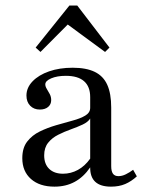

<svg xmlns="http://www.w3.org/2000/svg" viewBox="-20 -676 532 707"><path d="M180.6 11.3Q125.8 11.3 94 -16.9Q62.1 -45.2 62.1 -93.5Q62.1 -131.5 80.2 -154.8Q98.4 -178.2 126.6 -191.9Q154.8 -205.6 186.7 -214.9Q218.5 -224.2 247.2 -231.9Q275.8 -239.5 294 -250.4Q312.1 -261.3 312.1 -279V-318.5Q312.1 -357.3 289.5 -377Q266.9 -396.8 222.6 -396.8Q190.3 -396.8 168.5 -387.5Q146.8 -378.2 146.8 -365.3Q146.8 -357.3 152.4 -348.4Q158.1 -339.5 163.3 -329.4Q168.5 -319.4 168.5 -307.3Q168.5 -291.9 157.3 -282.3Q146 -272.6 126.6 -272.6Q104.8 -272.6 91.1 -286.7Q77.4 -300.8 77.4 -324.2Q77.4 -353.2 100 -376.6Q122.6 -400 160.9 -413.3Q199.2 -426.6 247.6 -426.6Q297.6 -426.6 329 -411.3Q360.5 -396 375 -363.7Q389.5 -331.5 389.5 -279.8V-64.5Q389.5 -45.2 396 -36.3Q402.4 -27.4 416.1 -27.4Q429.8 -27.4 443.5 -34.3Q457.3 -41.1 470.2 -50.8L483.9 -26.6Q463.7 -8.1 441.1 1.6Q418.5 11.3 388.7 11.3Q311.3 11.3 312.1 -59.7Q287.9 -24.2 255.2 -6.5Q222.6 11.3 180.6 11.3ZM212.1 -36.3Q241.1 -36.3 266.9 -50.4Q292.7 -64.5 312.1 -91.9V-239.5Q304 -226.6 284.3 -217.3Q264.5 -208.1 240.7 -199.6Q216.9 -191.1 194.4 -179.8Q171.8 -168.5 157.3 -150.4Q142.7 -132.3 142.7 -104Q142.7 -71.8 161.3 -54Q179.8 -36.3 212.1 -36.3ZM129 -484.7 111.3 -500.8 235.5 -655.6H264.5L383.1 -500.8L366.9 -484.7L212.1 -598.4L248.4 -604.8Z"/></svg>

Font: Playfair
Style: Regular
Weight: 400
Designer: Claus Eggers Sørensen
Foundry: Claus Eggers Sørensen
Version: Version 2.001;gftools[0.9.30]